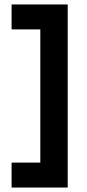

<svg xmlns="http://www.w3.org/2000/svg" viewBox="-20 -746 389 862"><path d="M161 96V-726H284V96ZM32 96V-16H223V96ZM32 -614V-726H223V-614Z"/></svg>

Font: Outfit
Style: Bold
Weight: 700
Designer: Rodrigo Fuenzalida
Foundry: fragTYPE
Version: Version 1.100;gftools[0.9.27]